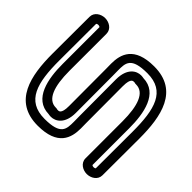

<svg xmlns="http://www.w3.org/2000/svg" viewBox="-148 -786 993 993"><g transform="rotate(-45 348.5 -289.0)"><path d="M483.5 -301.9C496.9 -301.9 510 -302.4 522.4 -302.4C578.1 -302.5 620.1 -302.3 620.1 -184.5C620.1 -51.8 515.6 -25 352.5 -25C199.5 -25 94 -25.6 83.5 -25.7C82.3 -26.8 79.5 -31.1 79.5 -37.8C79.5 -44.7 82.6 -49 83.5 -49.8C97.7 -49.8 246.3 -49.8 352.5 -49.8C460.3 -49.8 585.1 -71.7 587.6 -181.7C588.4 -185.5 589.5 -191.4 589.5 -199.1C589.8 -232.6 564.8 -276.6 483.9 -277.2C479.7 -277.3 373.5 -276.4 213.5 -276.4C200.1 -276.4 187 -275.9 174.6 -275.9C118.9 -275.9 76.9 -276 76.9 -393.9C76.9 -526.6 181.4 -553.4 344.5 -553.4C497.5 -553.4 603 -552.7 613.4 -552.7C614.7 -551.5 617.5 -547.3 617.5 -540.6C617.5 -533.7 614.4 -529.4 613.5 -528.5C599.3 -528.5 450.7 -528.6 344.5 -528.6C236.7 -528.6 111.9 -506.7 109.4 -396.6C108.6 -392.7 107.5 -386.5 107.5 -378.5C107.5 -345.3 132.7 -301 213.7 -301.2C213.7 -301.2 322 -301.9 483.5 -301.9ZM483.5 -351.9C321.9 -351.9 213.4 -351.2 213.4 -351.2C152.9 -351.1 157.4 -371.9 157.5 -378.8C157.5 -386.9 159.4 -380.4 159.4 -393.9C159.4 -452.8 229.3 -478.6 344.5 -478.6C456 -478.6 614.5 -478.5 614.5 -478.5C648.9 -478.5 667.5 -511.5 667.5 -540.6C667.5 -569.7 648.8 -602.6 614.6 -602.6C614.6 -602.6 506.1 -603.4 344.5 -603.4C184.6 -603.4 26.9 -573.4 26.9 -393.9C26.9 -248.5 105.4 -225.9 174.6 -225.9C188.3 -225.9 201.4 -226.4 213.5 -226.4C367.7 -226.4 473.8 -227.2 482.6 -227.2C482.6 -227.2 483.3 -227.1 483.5 -227.1C543.7 -227.2 539.5 -206.7 539.5 -199.8C539.5 -191.6 537.6 -198 537.6 -184.5C537.6 -125.5 467.7 -99.8 352.5 -99.8C241 -99.8 82.5 -99.8 82.5 -99.8C48.1 -99.8 29.5 -66.9 29.5 -37.8C29.5 -8.7 48.2 24.3 82.4 24.3C82.4 24.3 190.9 25 352.5 25C512.4 25 670.1 -4.9 670.1 -184.5C670.1 -329.9 591.6 -352.5 522.4 -352.4C508.7 -352.4 495.6 -351.9 483.5 -351.9Z"/></g></svg>

Font: Hi.
Style: Regular
Weight: 400
Designer: Mew Too, Robert Jablonski
Foundry: Cannot Into Space Fonts
Version: Version 1.996